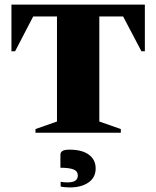

<svg xmlns="http://www.w3.org/2000/svg" viewBox="-20 -580 683 839"><path d="M135 0V-16L229 -49V-508H125L46 -356H30V-560H613V-356H598L518 -508H414V-49L508 -16V0ZM286 239Q276 239 264.5 238Q253 237 245 235V214Q253 216 262 216.5Q271 217 276 217Q320 217 320 187Q320 168 301.5 160.5Q283 153 244 153V95Q244 86 252.5 80Q261 74 284 74Q339 74 368.5 96Q398 118 398 156Q398 196 366.5 217.5Q335 239 286 239Z"/></svg>

Font: Spectral SC ExtraBold
Style: Regular
Weight: 800
Designer: Jean-Baptiste Levee
Foundry: Production Type
Version: Version 2.001